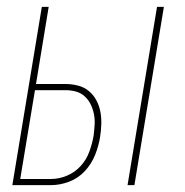

<svg xmlns="http://www.w3.org/2000/svg" viewBox="-20 -540 540 560"><path d="M352 0 438 -520H458L372 0ZM16 0 102 -520H122L85 -295H171Q189 -295 207 -290.5Q225 -286 238.5 -275Q252 -264 260.5 -248.5Q269 -233 272.5 -215.5Q276 -198 275.5 -179Q275 -160 272 -141Q268 -115 257.5 -88.5Q247 -62 227.5 -41Q208 -20 181.5 -10Q155 0 128 0ZM39 -18H129Q152 -18 175 -27.5Q198 -37 215 -55.5Q232 -74 240.5 -97.5Q249 -121 253 -144Q255 -160 256 -176Q257 -192 254 -207Q251 -222 244.5 -235.5Q238 -249 227 -259Q216 -269 201.5 -273Q187 -277 171 -277H82Z"/></svg>

Font: Iosevka Term Curly Th Obl
Style: Regular
Weight: 100
Italic angle: -9°
Designer: Belleve Invis
Foundry: Belleve Invis
Version: Version 32.3.0